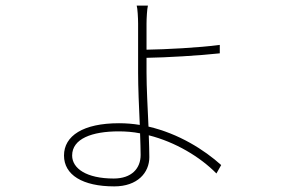

<svg xmlns="http://www.w3.org/2000/svg" viewBox="-20 -624 1040 684"><path d="M481 -72C481 -24 449 12 385 12C288 12 237 -24 237 -70C237 -130 308 -156 403 -156C428 -156 454 -154 479 -149C480 -118 481 -90 481 -72ZM502 -418C570 -419 691 -426 763 -434V-464C688 -454 569 -448 502 -447V-540C502 -558 504 -594 507 -604H467C470 -595 472 -559 472 -540V-365C472 -314 475 -242 478 -179C454 -183 429 -185 404 -185C276 -185 208 -140 208 -70C208 -1 274 40 387 40C470 40 512 -9 512 -64C512 -85 511 -112 510 -142C605 -118 693 -65 751 -6L768 -36C708 -90 617 -148 509 -173C506 -239 502 -313 502 -365Z"/></svg>

Font: Noto Sans CJK Thin
Style: Regular
Weight: 100
Designer: Ryoko NISHIZUKA (kana & ideographs); Paul D. Hunt (Latin, Greek & Cyrillic); Wenlong ZHANG (bopomofo); Sandoll Communica
Foundry: Adobe Systems Incorporated
Version: Version 1.000;PS 1;hotconv 1.0.78;makeotf.lib2.5.61930